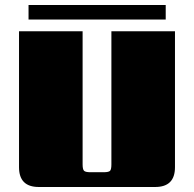

<svg xmlns="http://www.w3.org/2000/svg" viewBox="-20 -747 776 767"><path d="M310 -622V-90Q310 -70 316 -64.5Q322 -59 341 -59H394Q414 -59 419.5 -64.5Q425 -70 425 -90V-622H679V-79Q679 0 600 0H135Q56 0 56 -79V-622ZM94 -669V-727H642V-669Z"/></svg>

Font: Sarpanch Black
Style: Regular
Weight: 900
Designer: Manushi Parikh (Devanagari and Latin), Jyotish Sonowal (Devanagari)
Foundry: Indian Type Foundry
Version: Version 2.004;PS 1.0;hotconv 1.0.78;makeotf.lib2.5.61930; tt